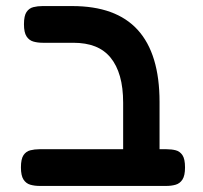

<svg xmlns="http://www.w3.org/2000/svg" viewBox="-20 -603 669 633"><path d="M446 10Q420 10 407 2.5Q394 -5 390 -18Q386 -31 386 -45V-264Q386 -314 375.5 -351Q365 -388 344.5 -413Q324 -438 293.5 -450Q263 -462 221 -462H121Q104 -462 90 -466Q76 -470 67.5 -483Q59 -496 59 -523Q59 -551 67.5 -563.5Q76 -576 90 -579.5Q104 -583 120 -583H218Q290 -583 344 -563.5Q398 -544 434 -504.5Q470 -465 488 -405.5Q506 -346 506 -267V-52Q506 -35 502.5 -21Q499 -7 486.5 1.5Q474 10 446 10ZM111 10Q94 10 80 6Q66 2 57.5 -11Q49 -24 49 -51Q49 -79 57.5 -91.5Q66 -104 80 -107.5Q94 -111 110 -111H529Q546 -111 559.5 -107.5Q573 -104 581.5 -91.5Q590 -79 590 -51Q590 -24 581.5 -11Q573 2 559 6Q545 10 528 10Z"/></svg>

Font: Fredoka Medium
Style: Regular
Weight: 500
Designer: Ben Nathan
Foundry: Milena B. Brandão, Ben Nathan
Version: Version 2.001